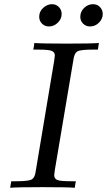

<svg xmlns="http://www.w3.org/2000/svg" viewBox="-20 -886 505 906"><path d="M27.8 0 33.2 -30.8H57.1Q114.3 -30.8 129.2 -38.8Q144 -46.9 147.9 -74.2L235.8 -600.1L238.8 -624Q238.8 -640.1 223.9 -646Q209 -651.9 160.2 -651.9H137.2Q138.2 -656.7 140.1 -668Q142.1 -679.2 142.1 -683.1Q177.2 -680.2 294.2 -680.2Q411.1 -680.2 446.8 -683.1L441.9 -651.9H418Q358.9 -651.9 345 -643.3Q331.1 -634.8 327.1 -607.9L238.8 -84L235.8 -60.1Q235.8 -43 250 -36.9Q264.2 -30.8 314.9 -30.8H337.9Q336.9 -25.9 335 -14.9Q333 -3.9 333 0Q297.9 -2.9 180.9 -2.9Q64 -2.9 27.8 0ZM165 -807.1Q165 -832 184.1 -849.1Q203.1 -866.2 225.1 -866.2Q245.1 -866.2 258.1 -852.5Q271 -838.9 271 -819.8Q271 -796.9 252.9 -779.1Q234.9 -761.2 210.9 -761.2Q191.9 -761.2 178.5 -774.2Q165 -787.1 165 -807.1ZM358.9 -807.1Q358.9 -831.1 377 -848.6Q395 -866.2 418.9 -866.2Q439 -866.2 451.9 -852.5Q464.8 -838.9 464.8 -819.8Q464.8 -796.9 447 -779.1Q429.2 -761.2 404.8 -761.2Q385.7 -761.2 372.3 -774.2Q358.9 -787.1 358.9 -807.1Z"/></svg>

Font: CMU Serif Extra
Style: RomanSlanted
Weight: 500
Italic angle: -9.46001°
Version: Version 0.7.0